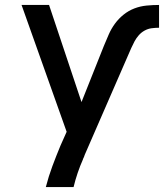

<svg xmlns="http://www.w3.org/2000/svg" viewBox="-20 -540 662 775"><path d="M165 215Q176 172 191.5 130.5Q207 89 224 48L249 -8L67 -520H178L309 -128L399 -354Q409 -378 419 -401Q429 -424 444 -444.5Q459 -465 479 -481Q499 -497 522.5 -506Q546 -515 571.5 -517.5Q597 -520 622 -520V-428Q607 -428 592 -426Q577 -424 563.5 -416.5Q550 -409 540 -397.5Q530 -386 523 -373Q516 -360 510 -346.5Q504 -333 498 -319L322 85Q321 89 319 93.5Q317 98 315 102V103Q303 130 293.5 158Q284 186 277 215Z"/></svg>

Font: Iosevka Custom SmBdEx
Style: Regular
Weight: 600
Width: 7
Monospace: yes
Designer: Belleve Invis
Foundry: Belleve Invis
Version: Version 11.2.4; ttfautohint (v1.8.4)